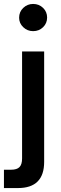

<svg xmlns="http://www.w3.org/2000/svg" viewBox="-50 -760 307 974"><path d="M-30 194V101H6Q36 101 49 87.5Q62 74 62 44V-499H174V61Q174 194 41 194ZM118 -602Q89 -602 68 -622Q47 -642 47 -670Q47 -700 68 -720Q89 -740 118 -740Q148 -740 168.5 -720Q189 -700 189 -671Q189 -642 168.5 -622Q148 -602 118 -602Z"/></svg>

Font: Wix Madefor Display SemiBold
Style: Regular
Weight: 600
Designer: Dalton Maag Ltd
Foundry: Dalton Maag Ltd
Version: Version 3.100